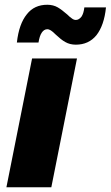

<svg xmlns="http://www.w3.org/2000/svg" viewBox="-20 -788 466 808"><path d="M7 0 115 -542H304L196 0ZM299 -600C282 -600 267 -604 255 -611C242 -618 229 -629 215 -642C206 -651 199 -657 194 -660C189 -663 184 -665 179 -665C170 -665 162 -660 156 -651C149 -641 145 -627 142 -609H51C57 -662 71 -701 93 -728C114 -755 143 -768 179 -768C196 -768 211 -764 223 -757C235 -750 248 -740 263 -727C271 -719 278 -713 283 -710C288 -706 294 -704 299 -704C308 -704 316 -709 323 -718C329 -727 333 -740 335 -757H426C421 -706 407 -667 386 -640C364 -613 335 -600 299 -600Z"/></svg>

Font: My Font
Style: Italic
Weight: 500
Designer: Julieta Ulanovsky
Foundry: Julieta Ulanovsky
Version: ""